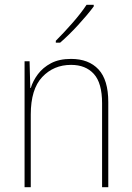

<svg xmlns="http://www.w3.org/2000/svg" viewBox="-20 -785 553 805"><path d="M278 -538Q352 -538 393 -494Q434 -450 434 -357V0H408V-352Q408 -437 373.5 -475Q339 -513 278 -513Q205 -513 157 -462Q109 -411 109 -305V0H83V-528H104L107 -416H109Q118 -446 139 -474Q160 -502 194 -520Q228 -538 278 -538ZM373 -758Q347 -723 307.5 -680Q268 -637 232 -606H214V-614Q248 -648 284 -689Q320 -730 343 -765H373Z"/></svg>

Font: Noto Sans Myanmar SemiCondensed Thin
Style: Regular
Weight: 100
Width: 4
Designer: Monotype Design Team
Foundry: Monotype Imaging Inc.
Version: Version 2.107; ttfautohint (v1.8.4.7-5d5b)